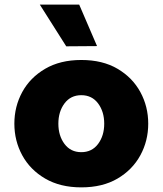

<svg xmlns="http://www.w3.org/2000/svg" viewBox="-20 -799 702 829"><path d="M266 -599 152 -779H322L399 -600ZM331 10Q240 10 175 -28Q110 -66 76 -128.5Q42 -191 42 -265Q42 -339 76 -401.5Q110 -464 175 -502Q240 -540 331 -540Q423 -540 487.5 -502Q552 -464 586 -401.5Q620 -339 620 -265Q620 -191 586 -128.5Q552 -66 487.5 -28Q423 10 331 10ZM331 -142Q377 -142 403.5 -177.5Q430 -213 430 -265Q430 -317 403.5 -352.5Q377 -388 331 -388Q285 -388 258.5 -352.5Q232 -317 232 -265Q232 -213 258.5 -177.5Q285 -142 331 -142Z"/></svg>

Font: Be Vietnam Pro Black
Style: Regular
Weight: 900
Designer: Lam Bao, Tony Le, Vietanh Nguyen
Foundry: Yellow Type Foundry
Version: Version 1.002; ttfautohint (v1.8.3)